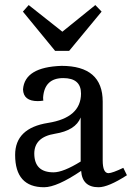

<svg xmlns="http://www.w3.org/2000/svg" viewBox="-20 -745 552 774"><path d="M195.8 -50.3Q234.9 -50.3 305.2 -93.8V-271.5Q284.7 -219.2 201.4 -205.8Q118.2 -192.4 118.2 -125.5Q118.7 -50.3 195.8 -50.3ZM377.4 9.8Q311.5 9.8 307.1 -56.2Q209.5 9.8 157.7 9.8Q41 9.8 41 -120.6Q41 -228.5 173.6 -249.5Q306.2 -270.5 306.6 -367.7Q306.6 -430.2 234.9 -430.2Q159.7 -430.2 153.8 -352.5Q153.8 -343.3 154.8 -339.4Q142.1 -337.4 132.3 -337.4Q74.2 -337.4 72.8 -384.8Q79.6 -474.6 228 -479.5Q394 -479.5 394 -335.4V-98.6Q394 -46.9 417.5 -46.9Q433.1 -47.4 477.1 -68.4L491.7 -38.6Q416.5 9.8 377.4 9.8ZM258.8 -540H202.1L72.3 -698.2L95.7 -724.6L231.4 -617.2L364.3 -724.6L389.6 -698.2Z"/></svg>

Font: Almanac
Style: Regular
Weight: 400
Designer: Eden's Almanac
Version: Version 3.501;March 28, 2021;FontCreator 13.0.0.2683 64-bit